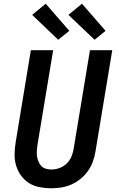

<svg xmlns="http://www.w3.org/2000/svg" viewBox="-20 -1005 640 1033"><path d="M256 8Q224 8 193 2Q162 -4 137 -19.5Q112 -35 94 -59.5Q76 -84 67 -113Q58 -142 58.5 -174Q59 -206 64 -238L146 -735H266L181 -222Q179 -207 178 -191.5Q177 -176 179.5 -161.5Q182 -147 188 -133.5Q194 -120 203.5 -110.5Q213 -101 227.5 -97Q242 -93 257 -93Q279 -93 301.5 -101.5Q324 -110 340.5 -127Q357 -144 365.5 -165.5Q374 -187 377 -209L464 -735H584L494 -192Q490 -165 480.5 -138Q471 -111 454.5 -87Q438 -63 415 -44Q392 -25 365.5 -13Q339 -1 311 3.5Q283 8 256 8ZM489 -791 348 -925 421 -985 548 -839ZM293 -791 153 -925 226 -985 353 -839Z"/></svg>

Font: Iosevka Aile
Style: Bold Italic
Weight: 700
Italic angle: -9°
Designer: Belleve Invis
Foundry: Belleve Invis
Version: Version 28.0.1; ttfautohint (v1.8.4)